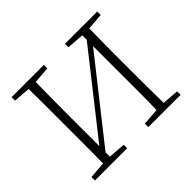

<svg xmlns="http://www.w3.org/2000/svg" viewBox="-150 -886 1098 1098"><g transform="rotate(-45 399.5 -337.0)"><path d="M485 -646V-674H746V-646L645 -638Q644 -571 643.5 -502Q643 -433 643 -364V-310Q643 -241 643.5 -172.5Q644 -104 645 -36L746 -28V0H485V-28L587 -36Q589 -104 589 -174Q589 -244 589 -318V-551L210 -71V-36L314 -28V0H53V-28L155 -36Q156 -104 156 -172.5Q156 -241 156 -310V-364Q156 -433 156 -501.5Q156 -570 155 -638L53 -646V-674H314V-646L212 -638Q211 -571 210.5 -502Q210 -433 210 -364V-121L589 -602V-638Z"/></g></svg>

Font: Source Serif Pro Light
Style: Regular
Weight: 300
Designer: Frank Grießhammer
Foundry: Adobe Systems Incorporated
Version: Version 3.001;hotconv 1.0.111;makeotfexe 2.5.65597